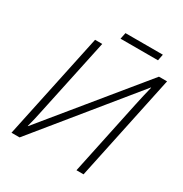

<svg xmlns="http://www.w3.org/2000/svg" viewBox="-190 -979 1066 1121"><g transform="rotate(30 342.5 -418.0)"><path d="M46.4 0 197.8 -713.9H246.1L137.7 -204.6Q131.3 -172.4 123.8 -140.4Q116.2 -108.4 108.9 -81.5H110.8L628.4 -713.9H683.1L532.2 0H484.4L590.8 -503.9Q598.6 -539.1 606 -572.5Q613.3 -606 621.1 -635.3L619.1 -635.7L101.1 0ZM323.2 -793.9 332 -836.4H584L575.7 -793.9Z"/></g></svg>

Font: Open Sans Light
Style: Italic
Weight: 300
Italic angle: -12°
Designer: Monotype Design Team
Foundry: Monotype Imaging Inc.
Version: Version 3.003; ttfautohint (v1.8.4)